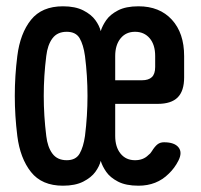

<svg xmlns="http://www.w3.org/2000/svg" viewBox="-20 -580 640 610"><path d="M565 -334Q565 -291 544.5 -270.5Q524 -250 481 -250H346V-148Q346 -113 363 -92Q380 -71 409 -71Q435 -71 451 -87Q458 -92 462 -99Q472 -115 480.5 -121.5Q489 -128 501 -128Q534 -128 547 -112Q560 -96 547 -70Q535 -46 516 -28Q478 10 420 10Q380 10 355 -3Q330 -16 317.5 -34Q305 -52 300 -69Q296 -52 283 -34Q270 -16 244.5 -3Q219 10 180 10Q113 10 78.5 -33.5Q44 -77 35 -148Q27 -212 27 -275.5Q27 -339 35 -402Q44 -474 78.5 -517Q113 -560 180 -560Q219 -560 244.5 -547Q270 -534 283 -516Q296 -498 300 -481Q305 -498 317.5 -516Q330 -534 355 -547Q380 -560 420 -560Q487 -560 526 -517.5Q565 -475 565 -402ZM192 -71Q221 -71 233 -92Q245 -113 250 -148Q258 -212 258 -275.5Q258 -339 250 -402Q245 -438 233 -458.5Q221 -479 192 -479Q162 -479 146.5 -458Q131 -437 127 -402Q119 -339 119 -275.5Q119 -212 127 -148Q131 -113 146.5 -92Q162 -71 192 -71ZM346 -325H431Q452 -325 462.5 -335Q473 -345 473 -367V-402Q473 -438 455.5 -458.5Q438 -479 409 -479Q380 -479 363 -458Q346 -437 346 -402Z"/></svg>

Font: Maple Mono Medium
Style: Regular
Weight: 500
Monospace: yes
Designer: subframe7536
Version: Version 7.000